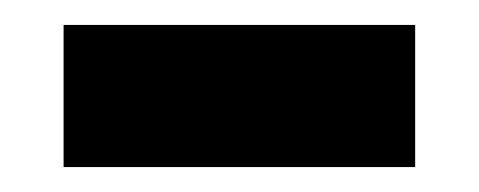

<svg xmlns="http://www.w3.org/2000/svg" viewBox="-20 -343 384 154"><path d="M31 -209V-323H313V-209Z"/></svg>

Font: Bricolage Grotesque 17pt SemiBold
Style: Regular
Weight: 600
Version: Version 1.001;gftools[0.9.33.dev8+g029e19f]